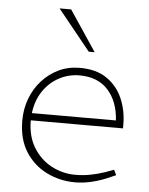

<svg xmlns="http://www.w3.org/2000/svg" viewBox="-53 -792 655 842"><g transform="rotate(5 274.0 -371.0)"><path d="M309 6Q242 6 184 -22.5Q126 -51 90.5 -106.5Q55 -162 55 -244Q55 -295 72 -340.5Q89 -386 120.5 -421Q152 -456 194 -476Q236 -496 287 -496Q360 -496 406.5 -463.5Q453 -431 475.5 -378.5Q498 -326 498 -264V-248H92Q92 -178 122.5 -128.5Q153 -79 202 -53Q251 -27 307 -27Q341 -27 372.5 -33Q404 -39 437 -50L475 -64L486 -41L447 -24Q416 -11 380 -2.5Q344 6 309 6ZM94 -280H464Q459 -363 414 -413Q369 -463 288 -463Q240 -463 198 -440.5Q156 -418 128.5 -377Q101 -336 94 -280ZM319 -570 175 -748H226L345 -570Z"/></g></svg>

Font: REM Thin
Style: Regular
Weight: 250
Designer: Octavio Pardo
Foundry: Ashler Design
Version: Version 1.005;gftools[0.9.28]